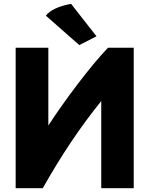

<svg xmlns="http://www.w3.org/2000/svg" viewBox="-20 -964 782 1005"><path d="M204 21H62V-714H233V-307Q300 -410 387.5 -525Q475 -640 545 -714H680V21H510V-435Q349 -237 204 21ZM220 -882Q253 -925 352 -944L485 -774L395 -728Z"/></svg>

Font: Repo
Style: ExtraBold
Weight: 800
Designer: Stefan Peev
Foundry: Context Ltd
Version: Version 001.000